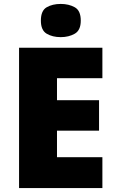

<svg xmlns="http://www.w3.org/2000/svg" viewBox="-20 -957 589 977"><path d="M501 0H77V-714H501V-559H270V-447H484V-292H270V-157H501ZM289 -937Q330 -937 360.5 -920Q391 -903 391 -852Q391 -803 360.5 -785.5Q330 -768 289 -768Q247 -768 217.5 -785.5Q188 -803 188 -852Q188 -903 217.5 -920Q247 -937 289 -937Z"/></svg>

Font: Noto Sans Thaana Black
Style: Regular
Weight: 900
Designer: David Williams
Foundry: Google Inc.
Version: Version 3.001; ttfautohint (v1.8.4.7-5d5b)